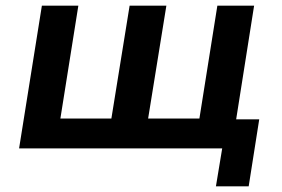

<svg xmlns="http://www.w3.org/2000/svg" viewBox="-20 -521 990 674"><path d="M738 133 760 0H47L127 -501H255L192 -105H371L435 -501H564L500 -105H680L743 -501H872L809 -102H890L853 133Z"/></svg>

Font: Nunito Sans 7pt
Style: Bold Italic
Weight: 700
Italic angle: -9°
Version: Version 3.101;gftools[0.9.27]